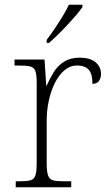

<svg xmlns="http://www.w3.org/2000/svg" viewBox="-20 -786 459 806"><path d="M46 0V-25H64Q92 -25 107.5 -29Q123 -33 128.5 -49.5Q134 -66 134 -101V-439Q134 -473 128.5 -488Q123 -503 106.5 -507Q90 -511 56 -511H41V-536H167L174 -427H176Q189 -456 205.5 -483Q222 -510 249 -527Q276 -544 315 -544Q357 -544 380.5 -525Q404 -506 404 -475Q404 -459 395.5 -446.5Q387 -434 368 -434Q368 -463 361 -479.5Q354 -496 339.5 -503.5Q325 -511 303 -511Q274 -511 250.5 -491Q227 -471 210.5 -438Q194 -405 185 -364Q176 -323 176 -280V-100Q176 -65 182 -49Q188 -33 203 -29Q218 -25 246 -25H279V0ZM176 -619Q191 -638 208.5 -664Q226 -690 242.5 -717Q259 -744 269 -766H326V-756Q317 -743 300 -723Q283 -703 262.5 -681Q242 -659 222 -639.5Q202 -620 186 -606H176Z"/></svg>

Font: Noto Serif Khmer ExtraLight
Style: Regular
Weight: 250
Version: Version 2.003